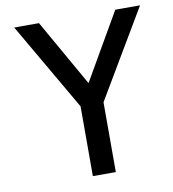

<svg xmlns="http://www.w3.org/2000/svg" viewBox="-79 -770 758 840"><g transform="rotate(-10 299.5 -350.0)"><path d="M599 -700 368 -310V0H266V-310L40 -700H150L318 -404L489 -700Z"/></g></svg>

Font: Simpel Medium
Style: Regular
Weight: 500
Designer: Janko Jovanovic
Version: Version 1.048;PS 001.048;hotconv 1.0.88;makeotf.lib2.5.64775